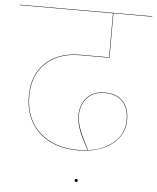

<svg xmlns="http://www.w3.org/2000/svg" viewBox="-65 -727 725 887"><g transform="rotate(5 297.5 -283.5)"><path d="M71 -265Q71 -158 138 -96.5Q205 -35 318 -35Q341 -35 362 -38Q331 -91 318 -128Q305 -165 305 -194Q305 -242 333.5 -276Q362 -310 419 -310Q472 -310 501.5 -279.5Q531 -249 531 -193Q531 -142 501.5 -106Q472 -70 423.5 -51.5Q375 -33 318 -33Q204 -33 136.5 -95Q69 -157 69 -265Q69 -361 128 -417.5Q187 -474 291 -474H423V-678H-10V-680H605V-678H425V-472H291Q188 -472 129.5 -416Q71 -360 71 -265ZM364 -38Q436 -48 482.5 -88.5Q529 -129 529 -193Q529 -248 500 -278Q471 -308 419 -308Q363 -308 335 -274.5Q307 -241 307 -194Q307 -166 320.5 -129Q334 -92 364 -38ZM314 106Q314 99 321 99Q328 99 328 106Q328 113 321 113Q314 113 314 106Z"/></g></svg>

Font: FiraGO Two
Style: Regular
Weight: 100
Designer: bBox Type
Foundry: bBox Type GmbH
Version: Version 1.001